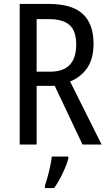

<svg xmlns="http://www.w3.org/2000/svg" viewBox="-20 -785 549 975"><path d="M228 -765Q345 -765 400 -714.5Q455 -664 455 -563Q455 -488 424 -441.5Q393 -395 336 -371L496 -51H399L258 -349H166V-51H80V-765ZM227 -688H166V-421H235Q367 -421 367 -559Q367 -628 333 -658Q299 -688 227 -688ZM327 20Q318 54 297.5 96.5Q277 139 255 170H208V159Q214 141 221.5 114Q229 87 235 58.5Q241 30 243 10H327Z"/></svg>

Font: Noto Sans Tamil UI Condensed
Style: Regular
Weight: 400
Width: 3
Designer: Jelle Bosma - Monotype Design Team
Foundry: Monotype Imaging Inc.
Version: Version 2.004; ttfautohint (v1.8.4.7-5d5b)